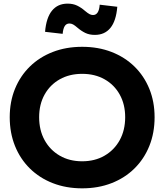

<svg xmlns="http://www.w3.org/2000/svg" viewBox="-20 -1031 911 1064"><path d="M435.3 12.7Q346.4 12.7 272.7 -16Q199.1 -44.6 145.6 -97.3Q92.1 -150 63 -222.3Q33.9 -294.5 33.9 -381.5Q33.9 -467.5 63.1 -538.9Q92.3 -610.3 145.7 -662.5Q199.1 -714.6 272.7 -743.1Q346.3 -771.6 435.4 -771.6Q524.4 -771.6 598 -743.1Q671.5 -714.6 724.9 -662.5Q778.3 -610.3 807.5 -538.9Q836.7 -467.4 836.7 -381.4Q836.7 -294.4 807.6 -222.2Q778.5 -150 725 -97.3Q671.5 -44.6 598 -16Q524.4 12.7 435.3 12.7ZM435.2 -137.2Q505.8 -137.2 559.5 -168.4Q613.3 -199.6 643.5 -254.5Q673.7 -309.5 673.7 -381.6Q673.7 -452.7 643.5 -506.9Q613.3 -561.1 559.6 -591.5Q506 -621.8 435.4 -621.8Q364.8 -621.8 311.1 -591.5Q257.3 -561.1 227.1 -506.9Q196.9 -452.7 196.9 -381.6Q196.9 -309.5 227.1 -254.5Q257.3 -199.6 311 -168.4Q364.7 -137.2 435.2 -137.2ZM532.5 -1005 630 -993.5Q623.5 -915 591.9 -876.3Q560.2 -837.6 505.7 -837.6Q475.5 -837.6 453.2 -848.3Q430.9 -859 409.7 -877.2Q394.9 -890.1 385 -895.5Q375.1 -900.8 364.8 -900.8Q347.8 -900.8 338.7 -886.4Q329.7 -872 327.2 -843.5L229.7 -854.7Q236.4 -933.2 268.2 -972Q299.9 -1010.9 354.6 -1010.9Q384.6 -1010.9 407.3 -1000Q430.1 -989 451.5 -970.3Q467.1 -957.2 476.7 -952.4Q486.3 -947.7 495.4 -947.7Q511.9 -947.7 521.2 -962.1Q530.5 -976.5 532.5 -1005Z"/></svg>

Font: Hepta Slab ExtraLight
Style: Regular
Weight: 200
Designer: Michael LaGattuta
Foundry: Michael LaGattuta
Version: Version 1.100